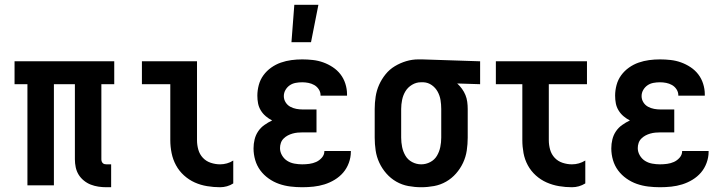

<svg xmlns="http://www.w3.org/2000/svg" viewBox="-20 -777 3040 805"><path d="M446 8H426Q409 8 392.5 5.5Q376 3 360.5 -3Q345 -9 331.5 -20Q318 -31 309.5 -45Q301 -59 297.5 -75.5Q294 -92 294 -109V-424H206V0H95V-424H41V-520H459V-424H405V-109Q405 -104 406.5 -100Q408 -96 411 -93Q414 -90 418 -89Q422 -88 426 -88H446Z M903 8Q876 8 848.5 3.5Q821 -1 796.5 -12Q772 -23 751.5 -41.5Q731 -60 718 -84Q705 -108 699.5 -135Q694 -162 694 -189V-424H575V-520H806V-189Q806 -169 811.5 -149.5Q817 -130 830.5 -115.5Q844 -101 863.5 -94.5Q883 -88 903 -88Q917 -88 931.5 -92Q946 -96 958 -104V-8Q946 0 931.5 4Q917 8 903 8Z M1247 8Q1222 8 1197.5 5Q1173 2 1150 -6Q1127 -14 1106.5 -28.5Q1086 -43 1071.5 -62.5Q1057 -82 1050 -106Q1043 -130 1043 -155Q1043 -174 1047.5 -192.5Q1052 -211 1062.5 -226.5Q1073 -242 1088.5 -253Q1104 -264 1121 -272Q1107 -279 1094.5 -289.5Q1082 -300 1073.5 -314Q1065 -328 1062 -343.5Q1059 -359 1059 -376Q1059 -398 1065 -420.5Q1071 -443 1084.5 -461.5Q1098 -480 1117 -493.5Q1136 -507 1157.5 -514.5Q1179 -522 1201.5 -525Q1224 -528 1247 -528Q1269 -528 1291.5 -525.5Q1314 -523 1335 -515.5Q1356 -508 1375 -495.5Q1394 -483 1407.5 -465.5Q1421 -448 1428 -426Q1435 -404 1435 -382V-376H1324V-378Q1324 -391 1316.5 -402.5Q1309 -414 1297.5 -420.5Q1286 -427 1273 -429.5Q1260 -432 1247 -432Q1233 -432 1219.5 -429.5Q1206 -427 1195 -419.5Q1184 -412 1177 -400Q1170 -388 1170 -374Q1170 -360 1177.5 -348Q1185 -336 1197 -329.5Q1209 -323 1222.5 -320.5Q1236 -318 1250 -318H1307V-222H1250Q1239 -222 1228 -221Q1217 -220 1206.5 -217Q1196 -214 1186.5 -209Q1177 -204 1169 -196Q1161 -188 1157.5 -177.5Q1154 -167 1154 -156Q1154 -140 1162.5 -125.5Q1171 -111 1184.5 -102.5Q1198 -94 1214.5 -91Q1231 -88 1247 -88Q1262 -88 1277 -90Q1292 -92 1305.5 -98Q1319 -104 1329.5 -116Q1340 -128 1340 -143V-144H1451V-140Q1451 -117 1442.5 -94Q1434 -71 1419 -53.5Q1404 -36 1383.5 -23.5Q1363 -11 1340.5 -4Q1318 3 1294.5 5.5Q1271 8 1247 8ZM1202 -600 1214 -757H1315L1284 -600Z M1746 8Q1719 8 1692 3Q1665 -2 1641.5 -15.5Q1618 -29 1600 -49.5Q1582 -70 1570.5 -94.5Q1559 -119 1555 -146Q1551 -173 1551 -200V-320Q1551 -346 1555 -372Q1559 -398 1569.5 -421.5Q1580 -445 1596.5 -465.5Q1613 -486 1635.5 -499.5Q1658 -513 1683 -520.5Q1708 -528 1734 -528H1750L1993 -520V-424L1897 -427Q1908 -417 1917 -404.5Q1926 -392 1931.5 -378.5Q1937 -365 1939 -350Q1941 -335 1941 -320V-200Q1941 -173 1937 -146Q1933 -119 1921.5 -94.5Q1910 -70 1892 -49.5Q1874 -29 1850.5 -15.5Q1827 -2 1800 3Q1773 8 1746 8ZM1746 -88Q1766 -88 1784 -97.5Q1802 -107 1812 -124Q1822 -141 1826 -160.5Q1830 -180 1830 -200V-320Q1830 -339 1827 -357.5Q1824 -376 1815 -392.5Q1806 -409 1790.5 -420Q1775 -431 1756 -432H1744Q1725 -432 1707.5 -421.5Q1690 -411 1680 -394.5Q1670 -378 1666 -358.5Q1662 -339 1662 -320V-200Q1662 -180 1666 -160.5Q1670 -141 1680 -124Q1690 -107 1708 -97.5Q1726 -88 1746 -88Z M2378 8Q2351 8 2324 3.5Q2297 -1 2272 -12Q2247 -23 2226.5 -41.5Q2206 -60 2193 -84Q2180 -108 2175 -135Q2170 -162 2170 -189V-424H2059V-520H2441V-424H2281V-189Q2281 -169 2286.5 -149.5Q2292 -130 2305.5 -115.5Q2319 -101 2338.5 -94.5Q2358 -88 2378 -88Q2393 -88 2407 -92Q2421 -96 2434 -104V-8Q2421 0 2407 4Q2393 8 2378 8Z M2747 8Q2722 8 2697.5 5Q2673 2 2650 -6Q2627 -14 2606.5 -28.5Q2586 -43 2571.5 -62.5Q2557 -82 2550 -106Q2543 -130 2543 -155Q2543 -174 2547.5 -192.5Q2552 -211 2562.5 -226.5Q2573 -242 2588.5 -253Q2604 -264 2621 -272Q2607 -279 2594.5 -289.5Q2582 -300 2573.5 -314Q2565 -328 2562 -343.5Q2559 -359 2559 -376Q2559 -398 2565 -420.5Q2571 -443 2584.5 -461.5Q2598 -480 2617 -493.5Q2636 -507 2657.5 -514.5Q2679 -522 2701.5 -525Q2724 -528 2747 -528Q2769 -528 2791.5 -525.5Q2814 -523 2835 -515.5Q2856 -508 2875 -495.5Q2894 -483 2907.5 -465.5Q2921 -448 2928 -426Q2935 -404 2935 -382V-376H2824V-378Q2824 -391 2816.5 -402.5Q2809 -414 2797.5 -420.5Q2786 -427 2773 -429.5Q2760 -432 2747 -432Q2733 -432 2719.5 -429.5Q2706 -427 2695 -419.5Q2684 -412 2677 -400Q2670 -388 2670 -374Q2670 -360 2677.5 -348Q2685 -336 2697 -329.5Q2709 -323 2722.5 -320.5Q2736 -318 2750 -318H2807V-222H2750Q2739 -222 2728 -221Q2717 -220 2706.5 -217Q2696 -214 2686.5 -209Q2677 -204 2669 -196Q2661 -188 2657.5 -177.5Q2654 -167 2654 -156Q2654 -140 2662.5 -125.5Q2671 -111 2684.5 -102.5Q2698 -94 2714.5 -91Q2731 -88 2747 -88Q2762 -88 2777 -90Q2792 -92 2805.5 -98Q2819 -104 2829.5 -116Q2840 -128 2840 -143V-144H2951V-140Q2951 -117 2942.5 -94Q2934 -71 2919 -53.5Q2904 -36 2883.5 -23.5Q2863 -11 2840.5 -4Q2818 3 2794.5 5.5Q2771 8 2747 8Z"/></svg>

Font: Iosevka Fixed
Style: Bold
Weight: 700
Monospace: yes
Designer: Belleve Invis
Foundry: Belleve Invis
Version: Version 32.3.0